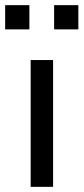

<svg xmlns="http://www.w3.org/2000/svg" viewBox="-28 -725 324 745"><path d="M91 0V-492H178V0ZM182 -611V-705H276V-611ZM-8 -611V-705H86V-611Z"/></svg>

Font: Nunito Sans 9pt
Style: Regular
Weight: 400
Version: Version 3.101;gftools[0.9.27]